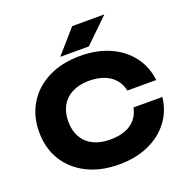

<svg xmlns="http://www.w3.org/2000/svg" viewBox="-167 -1130 1268 1301"><g transform="rotate(-20 467.0 -479.0)"><path d="M903 -314Q892 -215 835 -140.5Q778 -66 685.5 -25Q593 16 473 16Q342 16 244 -33Q146 -82 91.5 -170Q37 -258 37 -375Q37 -492 91.5 -580Q146 -668 244 -717Q342 -766 473 -766Q593 -766 685.5 -725Q778 -684 835 -609.5Q892 -535 903 -436H695Q685 -484 656 -517.5Q627 -551 580.5 -569Q534 -587 473 -587Q403 -587 352 -561.5Q301 -536 274 -488.5Q247 -441 247 -375Q247 -309 274 -261.5Q301 -214 352 -188.5Q403 -163 473 -163Q534 -163 580.5 -180Q627 -197 656 -231Q685 -265 695 -314ZM493 -974H725L552 -806H346Z"/></g></svg>

Font: Unbounded
Style: Bold
Weight: 700
Designer: Luke Prowse, Jean-Baptiste Morizot, Fátima Lázaro, Florian Runge
Foundry: NaN
Version: Version 1.700